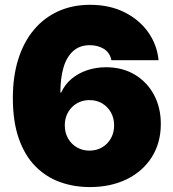

<svg xmlns="http://www.w3.org/2000/svg" viewBox="-20 -757 711 787"><path d="M348.1 9.8Q283.2 9.8 226.1 -10.7Q168.9 -31.2 125.5 -75Q82 -118.7 57.4 -188.2Q32.7 -257.8 32.7 -355.5Q32.7 -443.8 54.9 -514.4Q77.1 -585 118.9 -634.8Q160.6 -684.6 219 -710.9Q277.3 -737.3 349.1 -737.3Q429.7 -737.3 490.7 -706.5Q551.8 -675.8 587.9 -624.3Q624 -572.8 629.9 -510.3H436.5Q430.2 -542 405.3 -556.9Q380.4 -571.8 348.1 -571.8Q306.6 -571.8 279.8 -547.6Q252.9 -523.4 240.2 -480Q227.5 -436.5 227.5 -377.9H231Q245.6 -410.6 273.2 -433.8Q300.8 -457 337.4 -469.2Q374 -481.4 414.6 -481.4Q481.4 -481.4 532 -451.4Q582.5 -421.4 610.8 -368.9Q639.2 -316.4 639.2 -249Q639.2 -171.4 602.1 -112.8Q564.9 -54.2 499.3 -22.2Q433.6 9.8 348.1 9.8ZM346.2 -139.6Q376 -139.6 398.7 -153.1Q421.4 -166.5 434.6 -189.9Q447.8 -213.4 447.8 -243.2Q447.8 -272.9 434.6 -296.4Q421.4 -319.8 398.7 -333.3Q376 -346.7 346.2 -346.7Q324.7 -346.7 306.4 -338.9Q288.1 -331.1 274.4 -317.1Q260.7 -303.2 253.2 -284.4Q245.6 -265.6 245.6 -243.2Q245.6 -213.4 258.8 -189.9Q272 -166.5 294.9 -153.1Q317.9 -139.6 346.2 -139.6Z"/></svg>

Font: Inter 16pt Black
Style: Regular
Weight: 900
Version: Version 4.001;git-66647c0bb